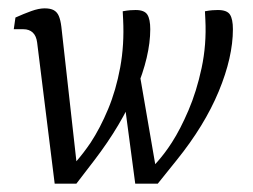

<svg xmlns="http://www.w3.org/2000/svg" viewBox="-20 -440 605 460"><path d="M358 0 322 -17Q340 -33 358 -53.5Q376 -74 392 -99Q412 -130 431.5 -175.5Q451 -221 463 -277Q475 -333 472 -393L471 -413Q482 -415 489 -415.5Q496 -416 502 -416Q524 -416 531 -405Q538 -394 538 -370Q538 -303 504 -221Q470 -139 403 -56ZM111 0 69 -338Q67 -354 58.5 -362Q50 -370 36 -370H13L17 -398Q37 -407 55 -413.5Q73 -420 87 -420Q101 -420 109 -415.5Q117 -411 121 -401.5Q125 -392 127 -376L166 -27L163 0ZM163 0 127 -17Q145 -33 162.5 -53Q180 -73 197 -98Q220 -133 239 -178.5Q258 -224 268 -278.5Q278 -333 275 -393L274 -413Q285 -415 292 -415.5Q299 -416 305 -416Q326 -416 333 -405Q340 -394 340 -370Q340 -306 305.5 -223.5Q271 -141 206 -56ZM304 0 279 -188 312 -278 357 -17 358 0Z"/></svg>

Font: Rasa Light
Style: Italic
Weight: 300
Italic angle: -7.10001°
Designer: Anna Giedrys (Yrsa+Rasa design), David Brezina (Yrsa art-direction, Rasa art-direction, design)
Foundry: Rosetta Type Foundry
Version: Version 2.004